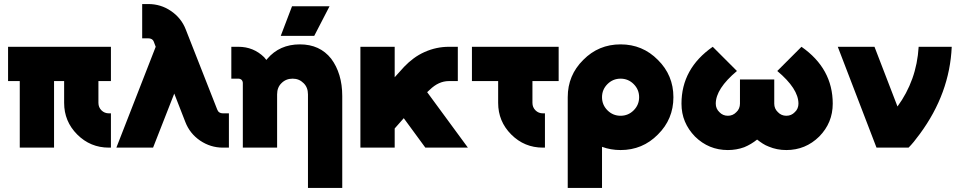

<svg xmlns="http://www.w3.org/2000/svg" viewBox="-20 -732 4749 952"><path d="M20 -500V-330H78V0H248V-330H298V-222Q298 -130 363 -65Q428 0 520 0H530V-170H520Q498 -170 483 -185Q468 -200 468 -222V-330H530V-500Z M685 -712V-542H715Q725 -542 732 -538Q740 -533 743 -524L752 -500L557 0H739L844 -268L899 -127Q921 -70 972 -35Q1024 0 1085 0H1115V-170H1085Q1064 -170 1057 -189L901 -586Q879 -643 827 -678Q777 -712 715 -712Z M1677 200V-256Q1677 -312 1663 -358.5Q1649 -405 1622 -441Q1566 -512 1467 -512Q1366 -512 1305 -440Q1304 -438 1303 -437Q1302 -436 1301 -435Q1298 -438 1295.5 -441Q1293 -444 1290 -448Q1237 -500 1162 -500H1127V-342H1162Q1171 -342 1178 -336Q1184 -329 1184 -320V0H1244H1334H1354V-264Q1354 -299 1376 -320Q1398 -342 1431 -342Q1463 -342 1485 -320Q1507 -299 1507 -264V200ZM1372 -554H1538L1614 -701H1428Z M1767 -500V0H1937V-95L1982 -146L2089 0H2300L2098 -275L2111 -287Q2155 -330 2206 -330H2250V-500H2206Q2143 -500 2085 -474Q2056 -461 2031 -442.5Q2006 -424 1984 -401L1937 -349V-500Z M2320 -500V-330H2450V-222Q2450 -130 2515 -65Q2580 0 2672 0H2682V-170H2672Q2650 -170 2635 -185Q2620 -200 2620 -222V-330H2750V-500Z M3057 -342Q3095 -342 3122 -315Q3149 -288 3149 -250Q3149 -212 3122 -185Q3095 -158 3057 -158Q3019 -158 2992 -185Q2965 -212 2965 -250Q2965 -288 2992 -315Q3019 -342 3057 -342ZM3057 -512Q2948 -512 2872 -435Q2795 -359 2795 -250V200H2965V-4Q3008 12 3057 12Q3166 12 3242 -65Q3319 -141 3319 -250Q3319 -359 3242 -435Q3166 -512 3057 -512Z M3514 -500Q3359 -392 3359 -218Q3359 -170 3376 -129.5Q3393 -89 3426 -55Q3494 12 3589 12Q3610 12 3630.5 8.5Q3651 5 3670 -2Q3687 -9 3703 -18.5Q3719 -28 3734 -40Q3748 -29 3762 -20Q3776 -11 3792 -5Q3832 12 3879 12Q3974 12 4042 -55Q4109 -123 4109 -218Q4109 -392 3954 -500L3834 -380Q3939 -292 3939 -218Q3939 -206 3934.5 -195Q3930 -184 3921 -176Q3904 -158 3879 -158Q3854 -158 3837 -176Q3819 -193 3819 -218V-338H3649V-218Q3649 -206 3644.5 -195Q3640 -184 3631 -176Q3614 -158 3589 -158Q3564 -158 3547 -176Q3529 -193 3529 -218Q3529 -292 3634 -380Z M4134 -500 4326 0H4485Q4497 -12 4511 -29Q4525 -46 4541 -68Q4689 -269 4699 -500H4535Q4530 -416 4503.5 -342Q4477 -268 4430 -204L4316 -500Z"/></svg>

Font: Unageo
Style: Black
Weight: 900
Designer: Richard Sepsi
Foundry: Richard Sepsi
Version: Version 2.000